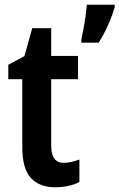

<svg xmlns="http://www.w3.org/2000/svg" viewBox="-20 -780 504 810"><path d="M249 -93Q266 -93 282.5 -97Q299 -101 315 -107V-12Q295 -2 269.5 4Q244 10 213 10Q146 10 110 -29.5Q74 -69 74 -159V-446H15V-507L83 -543L116 -661H196V-544H309V-446H196V-165Q196 -93 249 -93ZM464 -750Q454 -715 435.5 -673.5Q417 -632 396 -600H323V-612Q326 -628 331.5 -655.5Q337 -683 341 -712Q345 -741 346 -760H464Z"/></svg>

Font: Noto Sans Bengali Condensed SemiBold
Style: Regular
Weight: 600
Width: 3
Designer: Joana Ranito - Universal Thirst; Jelle Bosma - Monotype Design Team
Foundry: Universal Thirst ehf.
Version: Version 3.000; ttfautohint (v1.8.4.7-5d5b)